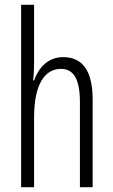

<svg xmlns="http://www.w3.org/2000/svg" viewBox="-20 -780 472 800"><path d="M122 -519V-760H68V0H122V-289C122 -430 167 -493 234 -493C284 -493 313 -455 313 -354V0H366V-365C366 -482 326 -542 243 -542C179 -542 140 -496 122 -445H118C121 -468 122 -489 122 -519Z"/></svg>

Font: Noto Sans Devanagari ExtraCondensed Light
Style: Regular
Weight: 300
Width: 2
Designer: Jelle Bosma - Monotype Design Team
Foundry: Monotype Imaging Inc.
Version: Version 2.004